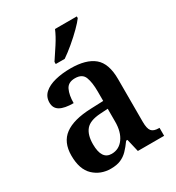

<svg xmlns="http://www.w3.org/2000/svg" viewBox="-185 -878 915 1000"><g transform="rotate(-30 273.0 -378.0)"><path d="M188 10Q127 10 85 -29.5Q43 -69 43 -152Q43 -232 95 -270.5Q147 -309 252 -313L329 -316V-373Q329 -427 316.5 -459.5Q304 -492 260 -492Q219 -492 204.5 -461.5Q190 -431 190 -383Q136 -383 109 -398.5Q82 -414 82 -448Q82 -483 106.5 -505Q131 -527 173 -537.5Q215 -548 266 -548Q359 -548 406 -509Q453 -470 453 -376V-119Q453 -78 465.5 -63Q478 -48 509 -48H513V0H355L337 -77H329Q309 -49 290.5 -30Q272 -11 248 -0.5Q224 10 188 10ZM230 -55Q275 -55 302 -92.5Q329 -130 329 -191V-269L282 -266Q219 -262 194.5 -232.5Q170 -203 170 -147Q170 -55 230 -55ZM211 -619Q232 -650 258.5 -691Q285 -732 299 -766H430V-756Q418 -739 389.5 -710.5Q361 -682 327 -653.5Q293 -625 265 -606H211Z"/></g></svg>

Font: Noto Serif Bengali SemiCondensed SemiBold
Style: Regular
Weight: 600
Width: 4
Designer: Juan Bruce, Universal Thirst, Indian Type Foundry and the Monotype Design Team.
Foundry: Monotype Imaging Inc.
Version: Version 2.003; ttfautohint (v1.8.4.7-5d5b)